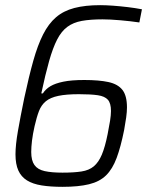

<svg xmlns="http://www.w3.org/2000/svg" viewBox="-20 -716 570 744"><path d="M222 8Q176 8 141.5 2.5Q107 -3 84.5 -17Q62 -31 51 -55.5Q40 -80 40 -118Q40 -154 49.5 -208.5Q59 -263 74 -336Q92 -420 109 -480.5Q126 -541 147 -582.5Q168 -624 197 -649Q226 -674 268 -685Q310 -696 368 -696Q390 -696 417.5 -694Q445 -692 474.5 -688.5Q504 -685 530 -680L520 -629Q486 -634 446 -637.5Q406 -641 377 -641Q330 -641 297 -635Q264 -629 241 -612Q218 -595 201.5 -563Q185 -531 170.5 -480Q156 -429 140 -354H146Q157 -371 175.5 -382Q194 -393 225.5 -399.5Q257 -406 307 -406Q364 -406 400.5 -398Q437 -390 454.5 -367.5Q472 -345 472 -300Q472 -283 469 -261Q466 -239 461 -212Q448 -147 432 -104Q416 -61 391 -36.5Q366 -12 325 -2Q284 8 222 8ZM222 -47Q266 -47 295.5 -51.5Q325 -56 343.5 -71.5Q362 -87 374.5 -116.5Q387 -146 397 -196Q403 -226 406.5 -248Q410 -270 410 -286Q410 -316 398 -329.5Q386 -343 359 -347Q332 -351 286 -351Q237 -351 206 -344.5Q175 -338 157.5 -323.5Q140 -309 131 -285.5Q122 -262 114 -227Q107 -196 104 -171Q101 -146 101 -127Q101 -94 113.5 -76.5Q126 -59 153 -53Q180 -47 222 -47Z"/></svg>

Font: Saira SemiCondensed Light
Style: Italic
Weight: 300
Width: 4
Italic angle: -12°
Designer: Hector Gatti with collaboration of the Omnibus-Type team
Foundry: Omnibus-Type
Version: Version 1.101